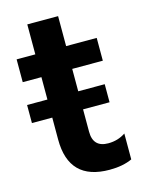

<svg xmlns="http://www.w3.org/2000/svg" viewBox="-113 -776 670 882"><g transform="rotate(-15 222.0 -335.5)"><path d="M7.8 -263.7V-349.6H104.5V-456.1H15.6V-564.5H104.5V-707H251V-564.5H396.5V-456.1H251V-349.6H377V-263.7H251V-157.2Q251 -83 323.2 -83Q369.1 -83 405.3 -107.4V15.6Q361.3 36.1 297.9 36.1Q104.5 36.1 104.5 -159.2V-263.7Z"/></g></svg>

Font: GenEi M Gothic v2 Bold
Style: Regular
Weight: 700
Version: Version 2.0